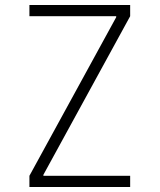

<svg xmlns="http://www.w3.org/2000/svg" viewBox="-20 -750 640 770"><path d="M98 0V-45L446 -681V-685H98V-730H502V-685L154 -49V-45H502V0Z"/></svg>

Font: M PLUS Code Latin Expanded Light
Style: Regular
Weight: 300
Width: 7
Designer: Coji Morishita
Foundry: UNDERFOREST DESIGN
Version: Version 1.002; ttfautohint (v1.8.3)